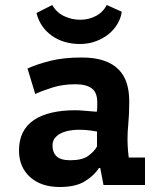

<svg xmlns="http://www.w3.org/2000/svg" viewBox="-20 -740 640 768"><path d="M90 -466Q130 -484 182.5 -497Q235 -510 307 -510Q359 -510 395.5 -497.5Q432 -485 454.5 -462Q477 -439 487 -407Q497 -375 497 -335Q497 -284 493.5 -248Q490 -212 490 -184Q490 -163 492 -137Q494 -123 495 -110H560V0H394L381 -68H376Q356 -37 319 -14.5Q282 8 219 8Q144 8 100 -32Q56 -72 56 -138Q56 -180 71.5 -210.5Q87 -241 116.5 -260.5Q146 -280 187.5 -289.5Q229 -299 280 -299Q298 -299 318 -297Q338 -295 367 -293Q369 -303 369 -313V-332Q369 -370 347 -386.5Q325 -403 282 -403Q231 -403 190 -390Q149 -377 121 -364ZM261 -99Q309 -99 333 -116.5Q357 -134 368 -154V-214Q358 -216 338 -218.5Q318 -221 295 -221Q276 -221 257 -217.5Q238 -214 223 -206.5Q208 -199 199 -187Q190 -175 190 -158Q190 -130 206.5 -114.5Q223 -99 261 -99ZM189 -720Q206 -690 236.5 -675.5Q267 -661 301 -661Q335 -661 363.5 -676Q392 -691 407 -720L467 -693Q464 -669 450.5 -645.5Q437 -622 415 -604Q393 -586 363.5 -575Q334 -564 300 -564Q234 -564 187 -597.5Q140 -631 126 -688Z"/></svg>

Font: PT Mono
Style: Bold
Weight: 700
Monospace: yes
Designer: A.Korolkova, I.Chaeva
Foundry: ParaType Ltd
Version: Version 1.000 OFL